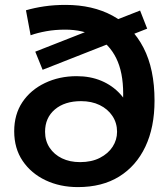

<svg xmlns="http://www.w3.org/2000/svg" viewBox="-20 -754 688 784"><path d="M298 10Q225 10 166 -18Q107 -46 72.5 -97Q38 -148 38 -218Q38 -287 71.5 -337Q105 -387 163.5 -415Q222 -443 293 -443Q349 -443 394 -424Q439 -405 471 -370Q503 -335 518 -284L473 -264Q480 -290 481.5 -316.5Q483 -343 483 -371Q483 -459 454.5 -516.5Q426 -574 373 -603.5Q320 -633 246 -633Q205 -633 169 -626.5Q133 -620 105 -610L86 -712Q120 -722 160.5 -728Q201 -734 248 -734Q358 -734 439.5 -690Q521 -646 566 -559Q611 -472 611 -343Q611 -234 573.5 -155Q536 -76 466.5 -33Q397 10 298 10ZM307 -92Q354 -92 388 -109.5Q422 -127 440 -155Q458 -183 458 -216Q458 -252 439 -280.5Q420 -309 387 -325Q354 -341 311 -341Q244 -341 204 -307Q164 -273 164 -216Q164 -179 182.5 -151Q201 -123 233 -107.5Q265 -92 307 -92ZM154 -469 124 -543 552 -711 581 -637Z"/></svg>

Font: MOST Montserrat SemiBold
Style: Regular
Weight: 600
Designer: Julieta Ulanovsky
Foundry: Julieta Ulanovsky
Version: Version 8.000;March 11, 2024;FontCreator 15.0.0.2926 64-bit